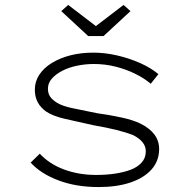

<svg xmlns="http://www.w3.org/2000/svg" viewBox="-20 -747 773 777"><path d="M379 10Q288 10 216.5 -17Q145 -44 104 -89L141 -125Q180 -83 239.5 -61Q299 -39 370 -39Q410 -39 446.5 -44.5Q483 -50 510 -60.5Q537 -71 553.5 -89.5Q570 -108 570 -135Q570 -175 517 -201Q491 -211 451.5 -221Q412 -231 359 -240Q292 -255 243 -266Q194 -277 166 -296Q144 -312 132.5 -333.5Q121 -355 121 -384Q121 -417 139 -444.5Q157 -472 189.5 -492Q222 -512 264.5 -523Q307 -534 358 -534Q404 -534 452.5 -523Q501 -512 545.5 -492.5Q590 -473 621 -447L590 -408Q563 -431 526 -449Q489 -467 447 -477.5Q405 -488 360 -488Q325 -488 291.5 -481Q258 -474 232 -460.5Q206 -447 190 -429Q174 -411 174 -388Q174 -368 183.5 -355Q193 -342 211 -331Q234 -317 274.5 -309Q315 -301 372 -289Q429 -281 474 -271Q519 -261 548 -247Q586 -228 605 -202.5Q624 -177 624 -144Q624 -96 593.5 -61.5Q563 -27 508 -8.5Q453 10 379 10ZM337 -601 228 -702 256 -727 383 -630H353L480 -727L508 -702L399 -601Z"/></svg>

Font: Lexend Tera ExtraLight
Style: Regular
Weight: 250
Designer: Bonnie Shaver-Troup, Thomas Jockin
Foundry: Lexend
Version: Version 1.007